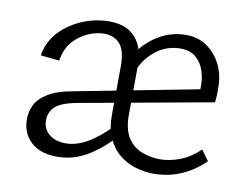

<svg xmlns="http://www.w3.org/2000/svg" viewBox="-55 -495 742 576"><g transform="rotate(10 315.5 -206.5)"><path d="M445 7Q416 7 388.5 -1.5Q361 -10 338.5 -28.5Q316 -47 303 -77.5Q290 -108 291 -151L292 -295Q292 -341 274.5 -361Q257 -381 226 -381Q203 -381 177.5 -370Q152 -359 132.5 -337Q113 -315 107 -278L50 -284Q54 -313 70.5 -338Q87 -363 113.5 -381.5Q140 -400 171 -410Q202 -420 235 -420Q288 -420 315 -389.5Q342 -359 342 -303L341 -154Q341 -110 357 -85Q373 -60 400 -49.5Q427 -39 456 -39Q485 -39 516.5 -51Q548 -63 576 -90L599 -58Q574 -34 547.5 -19.5Q521 -5 495.5 1Q470 7 445 7ZM150 7Q99 7 70.5 -19.5Q42 -46 42 -89Q42 -110 51.5 -131Q61 -152 89 -169.5Q117 -187 171 -196L581 -275L589 -236L186 -163Q135 -154 117 -137Q99 -120 99 -96Q99 -69 118 -53Q137 -37 169 -37Q201 -37 235 -56.5Q269 -76 307 -116L326 -90Q284 -43 241.5 -18Q199 7 150 7ZM539 -236V-282Q539 -301 532 -323Q525 -345 507.5 -361Q490 -377 460 -377Q418 -377 385 -351.5Q352 -326 335 -283L308 -313Q335 -363 377 -391.5Q419 -420 469 -420Q507 -420 534 -400.5Q561 -381 576 -350.5Q591 -320 591 -283Q591 -275 591 -262Q591 -249 589 -236Z"/></g></svg>

Font: Ysabeau Office Light
Style: Regular
Weight: 300
Designer: Christian Thalmann (Catharsis Fonts)
Version: Version 2.001;gftools[0.9.30]; featfreeze: tnum,lnum,ss02